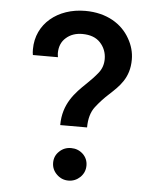

<svg xmlns="http://www.w3.org/2000/svg" viewBox="-51 -740 647 790"><g transform="rotate(5 272.5 -345.0)"><path d="M318.4 -219.2C318.4 -254.9 326.7 -283.7 342.8 -304.7C358.9 -325.7 377 -345.2 397 -363.3C437 -400.4 477.5 -437 477.5 -513.2C477.5 -543 469.7 -571.8 453.6 -599.6C421.9 -655.8 359.4 -696.3 269.5 -696.3C156.2 -696.3 68.4 -626 68.4 -520.5C68.4 -511.2 68.8 -503.4 70.3 -496.6H173.8C173.3 -502 171.9 -507.3 171.9 -512.7C171.9 -540 180.7 -561.5 198.7 -577.1C216.3 -592.8 238.8 -600.6 265.6 -600.6C298.3 -600.6 323.2 -591.3 340.3 -572.8C357.4 -554.2 366.2 -531.7 366.2 -505.9C366.2 -483.9 359.9 -464.8 346.7 -448.2C333.5 -431.6 317.9 -415 300.8 -398.9C256.8 -356.9 207.5 -308.1 207.5 -219.2ZM191.9 -62.5C191.9 -43.9 198.7 -27.8 212.4 -14.6C225.6 -1.5 241.7 5.4 260.7 5.4C279.8 5.4 295.9 -1.5 309.6 -14.6C322.8 -27.8 329.6 -43.9 329.6 -62.5C329.6 -81.5 322.8 -97.2 309.6 -109.9C295.9 -122.6 279.8 -128.9 260.7 -128.9C241.7 -128.9 225.6 -122.6 212.4 -109.9C198.7 -97.2 191.9 -81.5 191.9 -62.5Z"/></g></svg>

Font: Estedad SemiBold
Style: Regular
Weight: 600
Designer: Amin Abedi
Version: Version 7.3